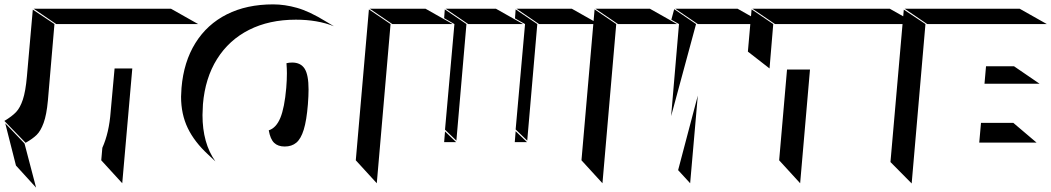

<svg xmlns="http://www.w3.org/2000/svg" viewBox="-142 -846 4807 878"><path d="M764 -736 640 -806H12L115 -736ZM107 -736 8 -802 -19 -496Q-25 -428 -37.5 -390.5Q-50 -353 -68.5 -333.5Q-87 -314 -122 -293L-25 -193Q7 -211 25.5 -229Q44 -247 57.5 -284Q71 -321 77 -386ZM417 -8 463 -533H382L364 -335Q357 -239 326 -170L321 -113ZM23 12 -30 -190 -118 -282 -69 -89Z M686 -404Q686 -324 716.5 -260.5Q747 -197 810 -139L843 -108Q784 -191 784 -320Q784 -335 786 -369Q796 -489 850.5 -576Q905 -663 997 -709.5Q1089 -756 1211 -756Q1310 -756 1385 -726L1348 -748Q1273 -794 1216.5 -810Q1160 -826 1107 -826Q986 -826 895.5 -780.5Q805 -735 751.5 -649Q698 -563 688 -444Q686 -416 686 -404ZM1266 -369Q1269 -408 1269 -437Q1269 -504 1251 -532Q1233 -560 1194 -560Q1180 -560 1168 -557Q1170 -531 1170 -511Q1170 -482 1167 -444Q1159 -353 1140 -307Q1121 -261 1087 -250Q1094 -210 1111.5 -193Q1129 -176 1160 -176Q1192 -176 1213 -193.5Q1234 -211 1247 -253Q1260 -295 1266 -369Z M1652 -736H1928L1804 -806H1549ZM1999 -736H2250L2126 -806H1896ZM2597 -736 2473 -806H2220L2323 -736ZM1581 -8 1644 -736 1545 -803 1485 -113ZM1889 -763 1936 -736 1893 -253 1945 -203 1991 -736 1892 -803ZM2213 -762 2259 -736 2216 -254 2269 -203 2315 -736 2216 -803ZM2268 -196 2216 -246 2212 -196ZM1944 -196 1893 -245 1889 -196Z M2684 -736H2954L2830 -806H2581ZM3355 -736 3231 -806H2946L3049 -736ZM2928 -756 2963 -736 2927 -315 3041 -736 2941 -804ZM2613 -8 2676 -736 2577 -803 2517 -113ZM3014 -8 3049 -409 2959 -68Z M4051 -736 3927 -806H3299L3402 -736ZM3377 -533 3394 -736 3295 -803 3278 -610ZM3517 -8 3562 -528H3457L3421 -113Z M4645 -736 4521 -806H3995L4098 -736ZM4027 -7 4090 -736 3991 -802 3930 -105ZM4612 -463 4495 -543H4367L4360 -463ZM4598 -194 4492 -284H4344L4336 -194Z"/></svg>

Font: FFF_HK Layer Middle
Style: Regular
Weight: 400
Italic angle: -5°
Designer: bBox Type GmbH
Foundry: bBox Type GmbH
Version: Version 0.002